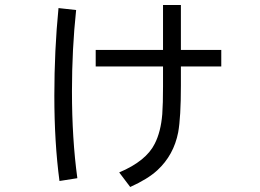

<svg xmlns="http://www.w3.org/2000/svg" viewBox="-20 -685 1039 766"><path d="M630.4 -665H701.7V-485.8H862.8V-419.9H701.7V-343.8Q701.7 -217.3 690.9 -157.2Q673.3 -66.4 607.9 -5.9Q569.8 29.3 499.5 61L455.6 2.9Q563 -42.5 597.2 -111.3Q621.6 -158.7 627.4 -229.5Q630.4 -271 630.4 -339.8V-419.9H361.8V-485.8H630.4ZM217.3 37.1Q196.8 -116.2 196.8 -303.2Q196.8 -483.9 213.4 -652.8L283.7 -645Q267.1 -488.8 267.1 -321.3Q267.1 -130.9 288.6 25.9Z"/></svg>

Font: UDEV Gothic 35
Style: Regular
Weight: 400
Version: v2.1.0; ttfautohint (v1.8.4.7-5d5b-dirty) -l 6 -r 45 -G 200 